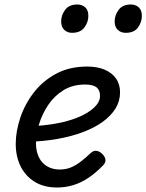

<svg xmlns="http://www.w3.org/2000/svg" viewBox="-20 -815 651 854"><path d="M234 19Q175 19 134 -6.5Q93 -32 71.5 -75.5Q50 -119 50 -175Q50 -230 70 -290.5Q90 -351 130 -403Q170 -455 229.5 -487Q289 -519 368 -519Q412 -519 444.5 -505.5Q477 -492 495.5 -466.5Q514 -441 514 -404Q514 -365 493.5 -332Q473 -299 436 -272.5Q399 -246 348 -227Q297 -208 235 -197Q173 -186 102 -184L122 -254Q172 -256 217.5 -263.5Q263 -271 301 -283.5Q339 -296 367 -313Q395 -330 410 -349Q425 -368 425 -388Q425 -414 409.5 -426.5Q394 -439 358 -439Q303 -439 262 -413.5Q221 -388 194 -347.5Q167 -307 153.5 -262Q140 -217 140 -178Q140 -142 153 -115.5Q166 -89 190 -75Q214 -61 244 -61Q274 -61 297 -71Q320 -81 341 -97.5Q362 -114 383 -134Q396 -146 409.5 -144Q423 -142 434 -131Q447 -119 449 -105.5Q451 -92 438 -79Q404 -44 371 -22.5Q338 -1 304 9Q270 19 234 19ZM300 -669Q280 -669 266 -682Q252 -695 252 -720Q252 -747 269.5 -771Q287 -795 324 -795Q345 -795 359 -782.5Q373 -770 373 -744Q373 -717 355.5 -693Q338 -669 300 -669ZM539 -669Q518 -669 504 -682Q490 -695 490 -720Q490 -747 507.5 -771Q525 -795 562 -795Q583 -795 597 -782.5Q611 -770 611 -744Q611 -717 594 -693Q577 -669 539 -669Z"/></svg>

Font: Playwrite MX
Style: Regular
Weight: 400
Designer: Veronika Burian, José Scaglione
Foundry: TypeTogether
Version: Version 1.002